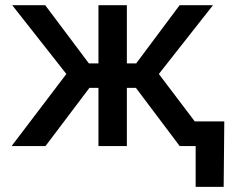

<svg xmlns="http://www.w3.org/2000/svg" viewBox="-20 -560 887 736"><path d="M24.4 0 234.4 -276.4 26.9 -540H153.3L320.8 -316.9H357.4V-540H466.3V-316.9H502L668.5 -540H796.4L588.9 -276.4L798.3 0H668.9L501 -223.1H466.3V0H357.4V-223.1H322.8L154.3 0ZM730 156.2V0H691.4V-94.7H839.8L837.4 156.2Z"/></svg>

Font: V-Inter
Style: Medium-500
Weight: 500
Designer: Rasmus Andersson
Foundry: rsms
Version: Version 4.000;git-4146feb